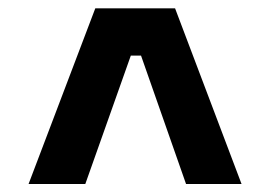

<svg xmlns="http://www.w3.org/2000/svg" viewBox="-20 -758 657 467"><path d="M49.5 -310.5 211.8 -737.8H405.8L567.5 -310.5H432.5L323 -622.8H298.2L187.5 -310.5Z"/></svg>

Font: SVN-Sora Variable
Style: Regular
Weight: 400
Designer: Jonathan Barnbrook, Julián Moncada
Foundry: Barnbrook Fonts
Version: Version 2.000 - Viet hoa boi STYLEno.1 Fonts